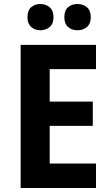

<svg xmlns="http://www.w3.org/2000/svg" viewBox="-20 -1004 554 958"><path d="M459 -66H83V-780H459V-659H228V-497H443V-376H228V-188H459ZM117 -918Q117 -952 135.5 -968Q154 -984 181 -984Q209 -984 228 -967.5Q247 -951 247 -918Q247 -886 228 -869.5Q209 -853 181 -853Q154 -853 135.5 -869.5Q117 -886 117 -918ZM301 -918Q301 -952 319.5 -968Q338 -984 367 -984Q395 -984 414 -967.5Q433 -951 433 -918Q433 -886 414 -869.5Q395 -853 367 -853Q338 -853 319.5 -869.5Q301 -886 301 -918Z"/></svg>

Font: Noto Sans Malayalam UI SemiCondensed
Style: Bold
Weight: 700
Width: 4
Designer: Jelle Bosma - Monotype Design Team
Foundry: Monotype Imaging Inc.
Version: Version 2.104; ttfautohint (v1.8.4.7-5d5b)